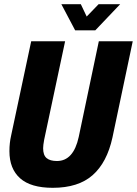

<svg xmlns="http://www.w3.org/2000/svg" viewBox="-20 -887 654 917"><path d="M25 -165Q25 -204 33 -239L129 -690H291L191 -220Q186 -193 186 -179Q186 -146 202.5 -132Q219 -118 252 -118Q331 -118 356 -233L452 -690H614L517 -230Q491 -111 422.5 -50.5Q354 10 232 10Q127 10 76 -35.5Q25 -81 25 -165ZM273 -867H366L394 -808L451 -867H554L435 -742H339Z"/></svg>

Font: Decalotype ExtraBold Italic
Style: Regular
Weight: 800
Italic angle: -12°
Designer: Alfredo Marco Pradil
Foundry: Alfredo Marco Pradil
Version: Version 1.0